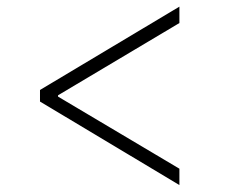

<svg xmlns="http://www.w3.org/2000/svg" viewBox="-20 -567 684 567"><path d="M98.1 -267.1V-301.3L509.8 -547.4V-499L151.4 -285.6V-281.7L509.8 -68.8V-20.5Z"/></svg>

Font: Inter Extra Light
Style: Regular
Weight: 200
Designer: Rasmus Andersson
Foundry: rsms
Version: Version 4.000;git-3c8e0fc